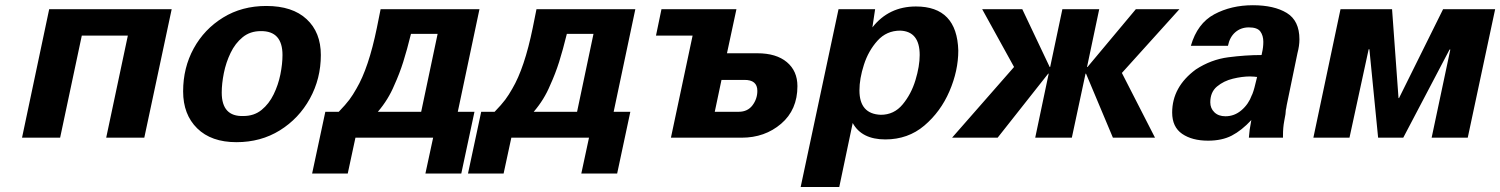

<svg xmlns="http://www.w3.org/2000/svg" viewBox="-20 -540 5884 753"><path d="M545.9 0H396.5L481.4 -400.4H300.8L215.8 0H66.4L172.9 -503.9H653.3Z M849.6 -176.8Q849.6 -82 934.6 -85Q976.6 -85 1005.9 -108.9Q1035.2 -132.8 1053.2 -169.9Q1071.3 -207 1079.6 -248Q1087.9 -289.1 1087.9 -324.2Q1087.9 -418.9 1002.9 -418Q960.9 -418 931.6 -394Q902.3 -370.1 884.3 -332.5Q866.2 -294.9 857.9 -253.4Q849.6 -211.9 849.6 -176.8ZM1024.4 -516.6Q1127 -516.6 1182.6 -464.8Q1238.3 -413.1 1238.3 -324.2Q1238.3 -231.4 1195.3 -153.3Q1152.3 -75.2 1077.6 -28.8Q1002.9 17.6 907.2 17.6Q808.6 17.6 753.4 -36.6Q698.2 -90.8 698.2 -181.6Q698.2 -274.4 739.7 -350.1Q781.2 -425.8 855 -471.2Q928.7 -516.6 1024.4 -516.6Z M1631.8 -101.6 1696.3 -407.2H1591.8Q1576.2 -343.8 1561.5 -297.4Q1546.9 -251 1526.4 -206.1Q1502.9 -149.4 1461.9 -101.6ZM1789.1 140.6H1648.4L1678.7 0H1374L1343.8 140.6H1204.1L1255.9 -101.6H1308.6Q1335.9 -129.9 1350.1 -148.9Q1364.3 -168 1377.9 -192.4Q1425.8 -273.4 1458 -430.7L1472.7 -503.9H1860.4L1775.4 -101.6H1840.8Z M2243.2 -101.6 2307.6 -407.2H2203.1Q2187.5 -343.8 2172.9 -297.4Q2158.2 -251 2137.7 -206.1Q2114.3 -149.4 2073.2 -101.6ZM2400.4 140.6H2259.8L2290 0H1985.4L1955.1 140.6H1815.4L1867.2 -101.6H1919.9Q1947.3 -129.9 1961.4 -148.9Q1975.6 -168 1989.3 -192.4Q2037.1 -273.4 2069.3 -430.7L2084 -503.9H2471.7L2386.7 -101.6H2452.1Z M2950.2 -183.6Q2950.2 -227.5 2898.4 -226.6H2809.6L2783.2 -101.6H2877Q2912.1 -101.6 2931.2 -127Q2950.2 -152.3 2950.2 -183.6ZM2888.7 0H2611.3L2696.3 -400.4H2552.7L2574.2 -503.9H2868.2L2831.1 -331.1H2950.2Q3024.4 -331.1 3065.9 -296.4Q3107.4 -261.7 3107.4 -202.1Q3107.4 -109.4 3043.5 -54.7Q2979.5 0 2888.7 0Z M3434.6 -89.8Q3486.3 -89.8 3520 -130.4Q3553.7 -170.9 3570.3 -225.6Q3586.9 -280.3 3586.9 -324.2Q3586.9 -417 3510.7 -419.9Q3457 -419.9 3421.4 -380.4Q3385.7 -340.8 3368.2 -286.1Q3350.6 -231.4 3350.6 -185.5Q3350.6 -92.8 3434.6 -89.8ZM3268.6 -503.9H3412.1L3401.4 -432.6Q3465.8 -514.6 3572.3 -514.6Q3733.4 -514.6 3738.3 -341.8Q3738.3 -262.7 3703.6 -182.1Q3668.9 -101.6 3605 -47.4Q3541 6.8 3452.1 6.8Q3359.4 6.8 3324.2 -57.6L3271.5 193.4H3120.1Z M4509.8 0H4344.7L4239.3 -251H4237.3L4183.6 0H4040L4092.8 -251H4090.8L3892.6 0H3713.9L3957 -277.3L3832 -503.9H3989.3L4096.7 -277.3H4098.6L4146.5 -503.9H4291L4243.2 -277.3H4245.1L4434.6 -503.9H4605.5L4379.9 -253.9Z M4910.2 -238.3Q4904.3 -238.3 4900.4 -239.3Q4895.5 -239.3 4891.6 -239.7Q4887.7 -240.2 4882.8 -240.2Q4851.6 -240.2 4815.4 -231.4Q4779.3 -222.7 4752.9 -200.7Q4726.6 -178.7 4726.6 -138.7Q4726.6 -115.2 4742.7 -99.6Q4758.8 -84 4786.1 -84Q4821.3 -84 4849.1 -107.9Q4877 -131.8 4889.6 -167L4891.6 -170.9Q4896.5 -183.6 4899.9 -196.8Q4903.3 -210 4910.2 -238.3ZM5011.7 0H4877.9Q4879.9 -30.3 4886.7 -64.5L4887.7 -69.3Q4849.6 -28.3 4811 -8.3Q4772.5 11.7 4717.8 11.7Q4655.3 11.7 4616.2 -15.1Q4577.1 -42 4577.1 -98.6Q4577.1 -199.2 4669.9 -267.6Q4729.5 -306.6 4797.4 -315.4Q4865.2 -324.2 4927.7 -324.2L4929.7 -334Q4934.6 -354.5 4934.6 -376Q4934.6 -400.4 4922.9 -416.5Q4911.1 -432.6 4877.9 -432.6Q4846.7 -432.6 4824.7 -413.6Q4802.7 -394.5 4795.9 -360.4H4650.4Q4675.8 -448.2 4742.2 -483.9Q4808.6 -519.5 4893.6 -519.5Q4976.6 -519.5 5026.4 -489.3Q5076.2 -459 5076.2 -385.7Q5076.2 -360.4 5068.4 -331.1L5026.4 -127.9Q5025.4 -120.1 5024.4 -115.7Q5023.4 -111.3 5022.9 -108.9Q5022.5 -106.4 5022.5 -104.5Q5022.5 -100.6 5021.5 -92.3Q5020.5 -84 5016.6 -65.4Q5011.7 -40 5011.7 -8.8Z M5665 -345.7 5483.4 0H5384.8L5350.6 -346.7H5347.7L5272.5 0H5130.9L5237.3 -503.9H5439.5L5464.8 -155.3H5466.8L5639.6 -503.9H5843.8L5736.3 0H5594.7L5668 -345.7Z"/></svg>

Font: FreeUniversal
Style: BoldItalic
Weight: 700
Italic angle: -11°
Version: Version 1.001 March 22, 2017